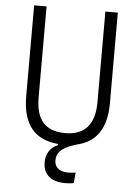

<svg xmlns="http://www.w3.org/2000/svg" viewBox="-60 -738 706 991"><g transform="rotate(5 293.0 -243.0)"><path d="M314.5 207C327.6 207 343.8 206.1 359.9 202.6L364.7 147.9C350.6 150.4 337.4 151.4 327.1 151.4C278.3 151.4 255.4 127.9 255.4 95.2C255.4 41.5 298.3 22 360.8 2.4C458.5 -20 509.8 -95.2 509.8 -222.7V-693.4H445.3V-222.7C445.3 -108.4 393.6 -50.3 293 -50.3C187.5 -50.3 140.6 -108.4 140.6 -222.7V-693.4H76.2V-222.7C76.2 -78.1 138.2 -1.5 261.7 8.8V15.1C223.1 29.8 200.7 64 200.7 108.9C200.7 171.4 242.2 207 314.5 207Z"/></g></svg>

Font: Cascadia Mono NF Light
Style: Regular
Weight: 300
Monospace: yes
Designer: Aaron Bell
Foundry: Saja Typeworks
Version: Version 2404.023